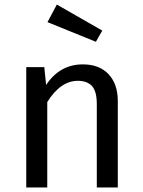

<svg xmlns="http://www.w3.org/2000/svg" viewBox="-20 -821 626 841"><path d="M428 -687 400 -638 188 -724 229 -801ZM343 -539Q415 -539 455.5 -496Q496 -453 496 -378V0H404V-365Q404 -421 383 -444Q362 -467 321 -467Q245 -467 187 -374V0H95V-527H174L182 -449Q242 -539 343 -539Z"/></svg>

Font: Fira Sans
Style: Regular
Weight: 400
Designer: Carrois Corporate & Edenspiekermann AG
Foundry: Carrois Corporate GbR & Edenspiekermann AG
Version: Version 4.106;PS 004.106;hotconv 1.0.70;makeotf.lib2.5.58329